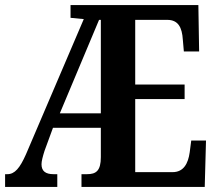

<svg xmlns="http://www.w3.org/2000/svg" viewBox="-20 -734 855 754"><path d="M0 0H205V-50H190C159 -50 143 -62 143 -89C143 -101 148 -120 155 -142L188 -232H376V-117C376 -63 357 -50 322 -50H300V0H784L789 -182H731L725 -136C719 -92 701 -58 658 -58H511V-345H705V-402H511V-656H637C680 -656 695 -626 698 -578L702 -532H762L759 -714H257V-664L309 -659L82 -128C58 -74 38 -50 9 -50H0ZM215 -289 369 -656H376V-289Z"/></svg>

Font: Noto Serif Sinhala ExtraCondensed
Style: Bold
Weight: 700
Width: 2
Designer: Jelle Bosma - Monotype Design Team
Foundry: Monotype Imaging Inc.
Version: Version 2.007